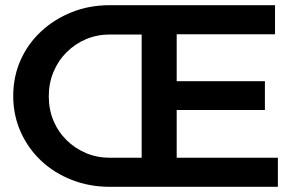

<svg xmlns="http://www.w3.org/2000/svg" viewBox="-20 -720 1141 740"><path d="M404 -587Q354 -587 311.5 -569Q269 -551 236.5 -518.5Q204 -486 186 -442.5Q168 -399 168 -349Q168 -298 186 -255Q204 -212 236.5 -180Q269 -148 311.5 -130Q354 -112 404 -112H568L566 0H403Q325 0 257 -26.5Q189 -53 138.5 -100.5Q88 -148 59.5 -212Q31 -276 31 -350Q31 -424 59 -487.5Q87 -551 138 -598.5Q189 -646 256.5 -673Q324 -700 403 -700H558L557 -587ZM526 -700H1040V-588H661V-407H1001V-296H661V-112H1051V0H526Z"/></svg>

Font: Alexandria Medium
Style: Regular
Weight: 500
Designer: Mohamed Gaber
Foundry: Kief Type Foundry
Version: Version 5.100